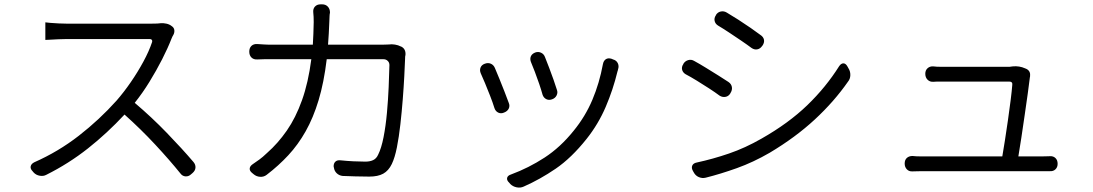

<svg xmlns="http://www.w3.org/2000/svg" viewBox="-20 -804 5040 885"><path d="M771 -684Q782 -677 783.5 -665.5Q785 -654 779 -643Q777 -640 775 -636Q773 -632 771 -627Q754 -583 727.5 -531Q701 -479 669 -427Q637 -375 601 -330Q679 -264 749.5 -191Q820 -118 872 -57Q882 -45 881 -31Q880 -17 867 -6L860 0Q849 10 835 9Q821 8 812 -4Q762 -66 695.5 -137.5Q629 -209 554 -276Q474 -190 385.5 -120Q297 -50 193 2Q180 9 163 6Q146 3 135 -9L130 -15Q119 -26 121.5 -37.5Q124 -49 138 -56Q249 -105 343.5 -178.5Q438 -252 517 -340Q551 -379 583 -425.5Q615 -472 641 -520Q667 -568 681 -610Q683 -616 680 -620Q677 -624 671 -624Q649 -624 606.5 -624Q564 -624 513.5 -624Q463 -624 415 -624Q367 -624 332 -624Q297 -624 287 -624Q270 -624 248.5 -623Q227 -622 210.5 -621Q194 -620 189 -620V-701Q195 -700 212.5 -698.5Q230 -697 251 -696Q272 -695 287 -695Q296 -695 325.5 -695Q355 -695 396.5 -695Q438 -695 483 -695Q528 -695 569.5 -695Q611 -695 640.5 -695Q670 -695 679 -695Q695 -695 705 -695.5Q715 -696 721 -697Q733 -698 747 -695Q761 -692 771 -684Z M1830 -589Q1851 -578 1849 -551Q1848 -546 1847.5 -543Q1847 -540 1847 -529Q1846 -501 1843.5 -452.5Q1841 -404 1836.5 -346.5Q1832 -289 1825.5 -231Q1819 -173 1809.5 -125Q1800 -77 1786 -48Q1771 -17 1746.5 -3.5Q1722 10 1682 10Q1645 10 1618 9Q1591 8 1559 7Q1543 5 1532 -5.5Q1521 -16 1519 -32L1518 -35Q1517 -50 1525.5 -58.5Q1534 -67 1550 -65Q1579 -62 1609 -60.5Q1639 -59 1664 -59Q1685 -59 1700 -66Q1715 -73 1723 -91Q1738 -121 1748 -172Q1758 -223 1763.5 -283.5Q1769 -344 1771.5 -402.5Q1774 -461 1775 -504Q1775 -516 1767 -523.5Q1759 -531 1748 -531H1486Q1473 -423 1448.5 -342Q1424 -261 1389 -199Q1354 -137 1309 -88.5Q1264 -40 1209 2Q1196 12 1179 11Q1162 10 1149 -1L1143 -6Q1130 -16 1131 -27.5Q1132 -39 1146 -48Q1162 -59 1176 -69Q1190 -79 1211 -99Q1261 -143 1302 -202Q1343 -261 1372 -342Q1401 -423 1415 -531H1241Q1211 -531 1197 -531Q1183 -531 1166 -530Q1149 -529 1139 -539Q1129 -549 1129 -566Q1129 -583 1139 -592.5Q1149 -602 1166 -601Q1183 -600 1197 -599Q1211 -598 1240 -598H1422Q1425 -647 1426 -702Q1426 -717 1425.5 -726.5Q1425 -736 1424 -746Q1422 -763 1431.5 -773.5Q1441 -784 1458 -784H1465Q1481 -784 1491 -773.5Q1501 -763 1501 -746Q1499 -736 1499 -729Q1499 -722 1498 -704Q1496 -648 1492 -598H1740Q1746 -598 1758.5 -598.5Q1771 -599 1773 -599Q1785 -601 1800.5 -598.5Q1816 -596 1827 -590Z M2447 -562Q2461 -567 2474 -561Q2487 -555 2492 -541Q2501 -519 2511.5 -491Q2522 -463 2531.5 -436.5Q2541 -410 2547 -390Q2552 -377 2545.5 -364Q2539 -351 2524 -346Q2510 -341 2498 -347Q2486 -353 2481 -367Q2475 -389 2465.5 -417Q2456 -445 2445.5 -472.5Q2435 -500 2427 -519Q2422 -533 2427 -544.5Q2432 -556 2447 -562ZM2806 -530Q2821 -526 2827.5 -513Q2834 -500 2829 -485Q2828 -482 2828.5 -482.5Q2829 -483 2826 -474Q2806 -391 2772 -311.5Q2738 -232 2684 -164Q2614 -76 2541.5 -26.5Q2469 23 2394 56Q2379 63 2361.5 59.5Q2344 56 2332 44L2327 38Q2315 27 2317.5 16Q2320 5 2336 0Q2417 -30 2490 -77.5Q2563 -125 2624 -201Q2678 -267 2710.5 -344Q2743 -421 2759 -508Q2762 -524 2772.5 -531Q2783 -538 2799 -533ZM2214 -510Q2229 -516 2242 -510.5Q2255 -505 2261 -491Q2270 -470 2282 -440.5Q2294 -411 2305.5 -381.5Q2317 -352 2325 -330Q2331 -316 2325 -303.5Q2319 -291 2303 -285Q2289 -279 2276.5 -285Q2264 -291 2259 -306Q2251 -332 2239 -362.5Q2227 -393 2215.5 -421Q2204 -449 2196 -466Q2190 -480 2195 -492.5Q2200 -505 2214 -510Z M3280 -735Q3288 -748 3302.5 -751Q3317 -754 3330 -746Q3354 -732 3383.5 -713Q3413 -694 3440.5 -675Q3468 -656 3485 -643Q3499 -634 3501.5 -620.5Q3504 -607 3494 -593L3493 -592Q3484 -579 3470.5 -576.5Q3457 -574 3444 -583Q3424 -598 3396 -617Q3368 -636 3340 -654.5Q3312 -673 3290 -686Q3277 -694 3274 -707.5Q3271 -721 3280 -734ZM3174 -16Q3166 -30 3171 -41Q3176 -52 3192 -55Q3266 -71 3340.5 -96.5Q3415 -122 3490 -165Q3615 -236 3701 -319Q3787 -402 3848 -499Q3857 -512 3867.5 -512Q3878 -512 3886 -498L3891 -489Q3900 -475 3899.5 -457.5Q3899 -440 3889 -428Q3825 -336 3736 -253.5Q3647 -171 3528 -100Q3452 -56 3376.5 -29Q3301 -2 3233 15Q3217 19 3201.5 12.5Q3186 6 3178 -9ZM3130 -510Q3138 -523 3152.5 -527Q3167 -531 3180 -523Q3204 -510 3234 -491.5Q3264 -473 3292 -455.5Q3320 -438 3338 -426Q3351 -417 3353.5 -403Q3356 -389 3347 -375L3346 -373Q3338 -360 3324 -357.5Q3310 -355 3297 -363Q3277 -378 3248.5 -396.5Q3220 -415 3191.5 -432.5Q3163 -450 3140 -462Q3127 -470 3124 -483Q3121 -496 3130 -509Z M4150 -50Q4150 -67 4160 -76Q4170 -85 4186 -85Q4196 -84 4205 -83.5Q4214 -83 4230 -83H4600Q4605 -112 4612 -156.5Q4619 -201 4626 -250Q4633 -299 4638.5 -342.5Q4644 -386 4646 -413Q4648 -428 4632 -428Q4608 -428 4572 -428Q4536 -428 4496 -428Q4456 -428 4419.5 -428Q4383 -428 4356.5 -428Q4330 -428 4322 -428Q4291 -428 4282 -427Q4266 -426 4255.5 -436.5Q4245 -447 4245 -464Q4245 -480 4255.5 -489.5Q4266 -499 4282 -498Q4290 -497 4298.5 -496.5Q4307 -496 4321 -496Q4332 -496 4361.5 -496Q4391 -496 4430 -496Q4469 -496 4509 -496Q4549 -496 4582.5 -496Q4616 -496 4633 -496L4648 -498Q4678 -501 4705 -489L4712 -486Q4731 -476 4728 -452Q4728 -451 4727.5 -450Q4727 -449 4727 -447Q4724 -421 4717.5 -374Q4711 -327 4703 -272.5Q4695 -218 4687.5 -167.5Q4680 -117 4674 -83H4779Q4793 -83 4802.5 -83.5Q4812 -84 4820 -84Q4835 -85 4845 -75.5Q4855 -66 4855 -49Q4855 -33 4845 -23.5Q4835 -14 4820 -15Q4811 -15 4802 -15Q4793 -15 4782 -15Q4768 -15 4725.5 -15Q4683 -15 4625 -15Q4567 -15 4503.5 -15Q4440 -15 4382.5 -15Q4325 -15 4284 -15Q4243 -15 4230 -15Q4215 -15 4205.5 -14.5Q4196 -14 4186 -14Q4170 -13 4160 -23.5Q4150 -34 4150 -50Z"/></svg>

Font: Chiron GoRound TC N
Style: Regular
Weight: 350
Designer: Ryoko NISHIZUKA 西塚涼子 (kana, bopomofo & ideographs); Paul D. Hunt (Latin, Greek & Cyrillic); Sandoll Communications 산돌커뮤니
Foundry: Adobe
Version: Version 1.000;hotconv 1.1.1;makeotfexe 2.6.0